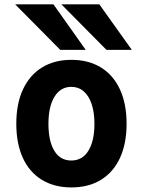

<svg xmlns="http://www.w3.org/2000/svg" viewBox="-20 -828 640 860"><path d="M53 -273.5Q53 -363.5 83 -427.8Q113 -492 168.5 -526Q224 -560 300 -560Q376 -560 431.5 -526.2Q487 -492.5 517 -428Q547 -363.5 547 -273.5Q547 -185.5 517.8 -121.5Q488.5 -57.5 433 -23Q377.5 11.5 300 11.5Q222.5 11.5 166.8 -23Q111 -57.5 82 -121.5Q53 -185.5 53 -273.5ZM403 -273.5Q403 -324.5 390.5 -361.8Q378 -399 354.8 -419Q331.5 -439 299.5 -439Q251.5 -439 224.2 -395Q197 -351 197 -273.5Q197 -196.5 223.2 -152.8Q249.5 -109 299.5 -109Q349 -109 376 -153Q403 -197 403 -273.5ZM48 -808.5H219.5L364 -604.5H250ZM255 -808.5H425L570.5 -604.5H457Z"/></svg>

Font: JuliaMono ExtraBold
Style: Regular
Weight: 800
Monospace: yes
Designer: cormullion
Foundry: corm
Version: Version 0.055; ttfautohint (v1.8.4)